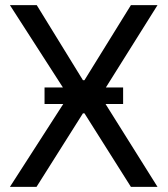

<svg xmlns="http://www.w3.org/2000/svg" viewBox="-20 -727 652 747"><path d="M302.7 -415 123 -707H18.6L246.1 -353.5L18.6 0H122.1L302.7 -286.1H308.6L489.3 0H592.8L371.1 -353.5L592.8 -707H489.3L308.6 -415ZM153.3 -386.7V-322.3H459V-386.7Z"/></svg>

Font: Pretendard Variable
Style: Regular
Weight: 400
Designer: Base glyphs from Inter by Rasmus Andersson; Hangeul glyphs from Noto Sans CJK(Source Han Sans) by Jang Soo-young and Kan
Foundry: Kil Hyung-jin
Version: Version 1.309;Glyphs 3.2 (3225)